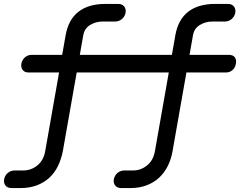

<svg xmlns="http://www.w3.org/2000/svg" viewBox="-649 -750 1269 980"><path d="M520 -470Q540 -470 549.5 -457.5Q559 -445 555 -425Q552 -405 538 -392.5Q524 -380 504 -380H-503Q-523 -380 -533 -392.5Q-543 -405 -540 -425Q-536 -445 -521.5 -457.5Q-507 -470 -487 -470ZM232 20Q225 62 207.5 97Q190 132 163 157Q136 182 99 196Q62 210 15 210H-30Q-50 210 -60.5 197.5Q-71 185 -68 165Q-64 145 -49 132.5Q-34 120 -14 120H31Q70 120 102 94Q134 68 142 20L246 -570Q260 -650 311.5 -690Q363 -730 449 -730H514Q534 -730 544.5 -717.5Q555 -705 552 -685Q548 -665 533 -652.5Q518 -640 498 -640H433Q400 -640 371 -622.5Q342 -605 336 -570ZM-328 20Q-336 62 -353 97Q-370 132 -397 157Q-424 182 -461 196Q-498 210 -545 210H-590Q-610 210 -620.5 197.5Q-631 185 -628 165Q-624 145 -609 132.5Q-594 120 -574 120H-529Q-490 120 -458 94Q-426 68 -418 20L-314 -570Q-300 -650 -248.5 -690Q-197 -730 -111 -730H-46Q-26 -730 -15.5 -717.5Q-5 -705 -8 -685Q-12 -665 -27 -652.5Q-42 -640 -62 -640H-127Q-160 -640 -189 -622.5Q-218 -605 -224 -570Z"/></svg>

Font: Maple Mono
Style: Italic
Weight: 400
Italic angle: -10°
Monospace: yes
Designer: subframe7536
Version: Version 7.300